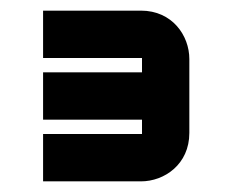

<svg xmlns="http://www.w3.org/2000/svg" viewBox="-20 -644 427 361"><path d="M306 -508H61V-419H306ZM336 -533C336 -577 304 -624 245 -624H61V-535H247V-392C247 -392 245 -392 61 -392V-303H245C289 -303 336 -335 336 -394Z"/></svg>

Font: Audiowide
Style: Regular
Weight: 400
Designer: Astigmatic (AOETI)
Foundry: Astigmatic (AOETI)
Version: Version 1.002